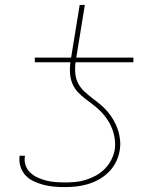

<svg xmlns="http://www.w3.org/2000/svg" viewBox="-20 -755 640 783"><path d="M243 8Q221 8 199 6Q177 4 156.5 -1.5Q136 -7 117 -16Q98 -25 84 -40Q70 -55 63.5 -76Q57 -97 60 -119L61 -120H82Q78 -100 84 -82Q90 -64 103 -51.5Q116 -39 133.5 -31Q151 -23 169 -18.5Q187 -14 206.5 -12.5Q226 -11 246 -11Q267 -11 288 -13Q309 -15 330 -21.5Q351 -28 371 -39Q391 -50 407 -66Q423 -82 433.5 -102.5Q444 -123 448 -144Q451 -166 448 -188Q445 -210 437.5 -229.5Q430 -249 418.5 -266.5Q407 -284 392.5 -299Q378 -314 361.5 -326.5Q345 -339 328 -352Q311 -365 297 -380Q283 -395 275 -414.5Q267 -434 265.5 -456.5Q264 -479 267 -501H122V-520H270L305 -735H326L291 -520H524V-501H288Q285 -478 287 -456Q289 -434 298.5 -415.5Q308 -397 323.5 -382.5Q339 -368 355.5 -355.5Q372 -343 388.5 -329.5Q405 -316 418.5 -300Q432 -284 442.5 -266Q453 -248 460 -228Q467 -208 469.5 -185.5Q472 -163 468 -141Q464 -117 453 -94.5Q442 -72 424 -54Q406 -36 384 -23.5Q362 -11 338 -4Q314 3 290.5 5.5Q267 8 243 8Z"/></svg>

Font: Iosevka Thin Extended
Style: Italic
Weight: 100
Width: 7
Italic angle: -9°
Monospace: yes
Designer: Belleve Invis
Foundry: Belleve Invis
Version: Version 32.5.0; ttfautohint (v1.8.4)